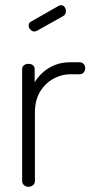

<svg xmlns="http://www.w3.org/2000/svg" viewBox="-20 -717 358 737"><path d="M89 0Q79 0 72 -6.5Q65 -13 65 -21V-452Q65 -461 72 -466.5Q79 -472 89 -472Q100 -472 106.5 -466.5Q113 -461 113 -452V-401Q125 -421 144 -438.5Q163 -456 189.5 -467Q216 -478 250 -478H286Q295 -478 301 -471.5Q307 -465 307 -455Q307 -445 301 -438.5Q295 -432 286 -432H250Q216 -432 184.5 -414.5Q153 -397 133.5 -364.5Q114 -332 114 -286V-21Q114 -13 107 -6.5Q100 0 89 0ZM112 -596Q104 -596 97 -603Q90 -610 90 -619Q90 -630 99 -634L206 -695Q210 -697 214 -697Q223 -697 228 -690Q233 -683 233 -674Q233 -661 222 -655L122 -599Q120 -598 117 -597Q114 -596 112 -596Z"/></svg>

Font: Dosis ExtraLight Light
Style: Regular
Weight: 300
Version: Version 3.001; ttfautohint (v1.8.2)